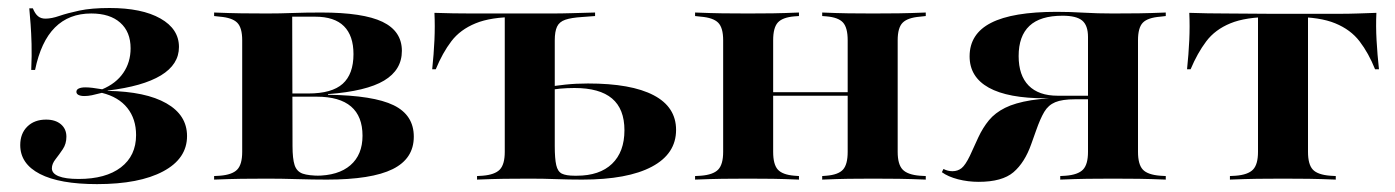

<svg xmlns="http://www.w3.org/2000/svg" viewBox="-20 -449 3488 480"><path d="M222.6 11.3Q129 11.3 79.8 -14.1Q30.6 -39.5 30.6 -86.3Q30.6 -115.3 48.4 -132.7Q66.1 -150 95.2 -150Q118.5 -150 132.3 -138.3Q146 -126.6 146 -107.3Q146 -89.5 137.1 -76.2Q128.2 -62.9 119 -51.2Q109.7 -39.5 109.7 -28.2Q109.7 -15.3 126.6 -8.5Q143.5 -1.6 176.6 -1.6Q244.4 -1.6 282.3 -30.6Q320.2 -59.7 320.2 -111.3Q320.2 -151.6 298.4 -179Q276.6 -206.5 234.7 -216.9Q219.4 -212.9 209.7 -210.9Q200 -208.9 191.1 -208.9Q181.5 -208.9 176.2 -211.7Q171 -214.5 171 -219.4Q171 -225 177 -227.8Q183.1 -230.6 193.5 -230.6Q201.6 -230.6 211.3 -229.4Q221 -228.2 235.5 -225.8Q270.2 -240.3 288.3 -266.9Q306.5 -293.5 306.5 -328.2Q306.5 -369.4 280.6 -392.3Q254.8 -415.3 208.1 -415.3Q152.4 -415.3 117.3 -380.2Q82.3 -345.2 67.7 -274.2H58.1Q59.7 -311.3 58.9 -339.1Q58.1 -366.9 56.5 -388.3Q54.8 -409.7 53.2 -428.2H62.1Q67.7 -414.5 75 -408.5Q82.3 -402.4 93.5 -402.4Q108.9 -402.4 128.6 -409.3Q148.4 -416.1 178.6 -422.6Q208.9 -429 254 -429Q334.7 -429 381 -402.8Q427.4 -376.6 427.4 -331.5Q427.4 -287.9 382.3 -260.5Q337.1 -233.1 249.2 -222.6V-221.8Q344.4 -220.2 396 -190.7Q447.6 -161.3 447.6 -108.9Q447.6 -52.4 387.9 -20.6Q328.2 11.3 222.6 11.3Z M647.6 -2.4Q612.1 -2.4 583.5 -2Q554.8 -1.6 515.3 0V-8.9L529.8 -9.7Q560.5 -12.1 573 -25Q585.5 -37.9 585.5 -69.4V-348.4Q585.5 -379.8 573 -392.3Q560.5 -404.8 529.8 -407.3L515.3 -408.9V-417.7Q554.8 -416.1 583.5 -415.7Q612.1 -415.3 647.6 -415.3Q679.8 -415.3 710.9 -416.5Q741.9 -417.7 783.1 -417.7Q887.9 -417.7 936.3 -394.4Q984.7 -371 984.7 -321.8Q984.7 -274.2 940.3 -247.6Q896 -221 800 -213.7V-212.1Q913.7 -210.5 964.1 -185.9Q1014.5 -161.3 1014.5 -107.3Q1014.5 -52.4 961.7 -26.2Q908.9 0 796.8 0Q762.9 0 723 -1.2Q683.1 -2.4 648.4 -2.4ZM711.3 -83.9Q711.3 -52.4 716.5 -36.3Q721.8 -20.2 736.7 -14.9Q751.6 -9.7 781.5 -9.7H769.4Q825.8 -9.7 856 -35.9Q886.3 -62.1 886.3 -109.7Q886.3 -158.1 857.7 -182.7Q829 -207.3 771.8 -207.3H684.7V-215.3H750.8Q809.7 -215.3 836.7 -239.5Q863.7 -263.7 863.7 -313.7Q863.7 -359.7 839.9 -383.5Q816.1 -407.3 767.7 -407.3H708.1L710.5 -408.9Z M1241.9 -208.9V-411.3L1250.8 -406.5H1271Q1207.3 -406.5 1169 -390.7Q1130.6 -375 1108.5 -346Q1086.3 -316.9 1069.4 -275.8H1060.5Q1064.5 -313.7 1066.1 -348.8Q1067.7 -383.9 1066.1 -416.9Q1089.5 -416.1 1112.5 -415.7Q1135.5 -415.3 1158.9 -415.3H1271H1307.3H1304Q1333.9 -415.3 1358.9 -415.3Q1383.9 -415.3 1410.1 -416.1Q1436.3 -416.9 1467.7 -417.7V-408.9L1435.5 -406.5Q1408.1 -404.8 1393.1 -399.6Q1378.2 -394.4 1372.6 -382.3Q1366.9 -370.2 1366.9 -348.4V-208.9ZM1304 -2.4Q1268.5 -2.4 1239.9 -2Q1211.3 -1.6 1172.6 0V-8.9L1186.3 -9.7Q1216.9 -12.1 1229.4 -25Q1241.9 -37.9 1241.9 -69.4V-208.9H1366.9V-83.9Q1366.9 -52.4 1370.6 -36.3Q1374.2 -20.2 1384.7 -14.9Q1395.2 -9.7 1416.9 -9.7H1421.8Q1479 -9.7 1510.1 -39.5Q1541.1 -69.4 1541.1 -123.4Q1541.1 -176.6 1510.1 -202.8Q1479 -229 1416.1 -229Q1398.4 -229 1380.2 -227.4Q1362.1 -225.8 1338.7 -221V-229.8Q1366.9 -234.7 1393.5 -237.5Q1420.2 -240.3 1450 -240.3Q1558.1 -240.3 1614.1 -210.9Q1670.2 -181.5 1670.2 -124.2Q1670.2 -64.5 1609.7 -32.3Q1549.2 0 1435.5 0Q1402.4 0 1370.6 -1.2Q1338.7 -2.4 1304 -2.4Z M2162.1 -2.4Q2128.2 -2.4 2100.8 -2Q2073.4 -1.6 2035.5 0V-8.9L2046 -9.7Q2075.8 -12.1 2087.5 -25Q2099.2 -37.9 2099.2 -69.4V-208.9H2224.2V-69.4Q2224.2 -37.9 2236.7 -25Q2249.2 -12.1 2279.8 -9.7L2294.4 -8.9V0Q2255.6 -1.6 2226.6 -2Q2197.6 -2.4 2162.1 -2.4ZM1850 -2.4Q1814.5 -2.4 1785.9 -2Q1757.3 -1.6 1717.7 0V-8.9L1732.3 -9.7Q1762.9 -12.1 1775.4 -25Q1787.9 -37.9 1787.9 -69.4V-348.4Q1787.9 -379.8 1775.4 -392.3Q1762.9 -404.8 1732.3 -407.3L1717.7 -408.9V-417.7Q1757.3 -416.1 1785.9 -415.7Q1814.5 -415.3 1850 -415.3Q1884.7 -415.3 1912.1 -415.7Q1939.5 -416.1 1977.4 -417.7V-408.9L1966.1 -408.1Q1936.3 -405.6 1924.6 -392.7Q1912.9 -379.8 1912.9 -348.4V-69.4Q1912.9 -37.9 1924.6 -25Q1936.3 -12.1 1966.1 -9.7L1977.4 -8.9V0Q1939.5 -1.6 1912.1 -2Q1884.7 -2.4 1850 -2.4ZM2099.2 -208.9V-348.4Q2099.2 -379.8 2087.5 -392.7Q2075.8 -405.6 2046 -408.1L2035.5 -408.9V-417.7Q2073.4 -416.1 2100.8 -415.7Q2128.2 -415.3 2162.1 -415.3Q2197.6 -415.3 2226.6 -415.7Q2255.6 -416.1 2294.4 -417.7V-408.9L2279.8 -407.3Q2249.2 -404.8 2236.7 -392.3Q2224.2 -379.8 2224.2 -348.4V-208.9ZM1870.2 -209.7V-218.5H2142.7V-209.7Z M2762.1 -2.4Q2726.6 -2.4 2698 -2Q2669.4 -1.6 2630.6 0V-8.9L2644.4 -9.7Q2675 -12.1 2687.5 -25Q2700 -37.9 2700 -69.4V-356.5Q2700 -385.5 2685.5 -397.6Q2671 -409.7 2636.3 -409.7Q2580.6 -409.7 2553.6 -384.3Q2526.6 -358.9 2526.6 -308.9Q2526.6 -260.5 2551.6 -235.1Q2576.6 -209.7 2624.2 -209.7H2728.2V-203.2H2594.4Q2500 -203.2 2452 -229.8Q2404 -256.5 2404 -308.1Q2404 -364.5 2457.7 -391.9Q2511.3 -419.4 2621.8 -419.4Q2655.6 -419.4 2689.5 -417.3Q2723.4 -415.3 2762.1 -415.3Q2798.4 -415.3 2827 -415.7Q2855.6 -416.1 2894.4 -417.7V-408.9L2880.6 -407.3Q2849.2 -404.8 2837.1 -392.3Q2825 -379.8 2825 -348.4V-69.4Q2825 -37.9 2837.1 -25Q2849.2 -12.1 2880.6 -9.7L2894.4 -8.9V0Q2855.6 -1.6 2827 -2Q2798.4 -2.4 2762.1 -2.4ZM2426.6 5.6Q2400 5.6 2375 -0.8Q2350 -7.3 2334.7 -18.5L2338.7 -26.6Q2349.2 -21 2361.3 -21Q2374.2 -21 2383.9 -28.6Q2393.5 -36.3 2404.8 -59.7L2425.8 -105.6Q2437.1 -129.8 2452.4 -148.4Q2467.7 -166.9 2492.7 -179.4Q2517.7 -191.9 2558.1 -198.4Q2598.4 -204.8 2659.7 -204.8H2727.4V-200.8H2667.7Q2635.5 -200.8 2618.1 -193.5Q2600.8 -186.3 2590.7 -169.4Q2580.6 -152.4 2570.2 -122.6L2558.1 -88.7Q2541.9 -42.7 2513.7 -18.5Q2485.5 5.6 2426.6 5.6Z M3187.1 -2.4Q3151.6 -2.4 3123 -2Q3094.4 -1.6 3054.8 0V-8.9L3069.4 -9.7Q3100 -12.1 3112.5 -25Q3125 -37.9 3125 -69.4V-208.9H3250V-69.4Q3250 -37.9 3262.1 -25Q3274.2 -12.1 3305.6 -9.7L3319.4 -8.9V0Q3280.6 -1.6 3251.6 -2Q3222.6 -2.4 3187.1 -2.4ZM3158.1 -406.5Q3094.4 -406.5 3056 -390.7Q3017.7 -375 2995.6 -345.6Q2973.4 -316.1 2956.5 -275.8H2947.6Q2951.6 -313.7 2953.2 -348.8Q2954.8 -383.9 2953.2 -416.9Q2976.6 -416.1 2999.6 -415.7Q3022.6 -415.3 3046 -415.3L3158.1 -414.5H3216.1H3328.2Q3351.6 -414.5 3374.6 -415.3Q3397.6 -416.1 3421 -416.9Q3419.4 -383.9 3421.4 -348.4Q3423.4 -312.9 3427.4 -275.8H3417.7Q3401.6 -316.1 3379 -345.6Q3356.5 -375 3318.1 -390.7Q3279.8 -406.5 3216.1 -406.5ZM3125 -208.9V-409.7H3250V-208.9Z"/></svg>

Font: Playfair 144pt SemiExpanded ExtraBold
Style: Regular
Weight: 800
Width: 6
Designer: Claus Eggers Sørensen
Foundry: Claus Eggers Sørensen
Version: Version 2.203